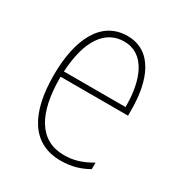

<svg xmlns="http://www.w3.org/2000/svg" viewBox="-135 -635 699 742"><g transform="rotate(30 214.0 -263.5)"><path d="M223 -537C106 -537 51 -423 51 -263C51 -97 108 10 239 10C287 10 325 -2 360 -22V-51C317 -26 282 -15 239 -15C131 -15 76 -106 77 -271H378V-298C378 -424 337 -537 223 -537ZM223 -512C314 -512 354 -417 353 -295H78C86 -440 140 -512 223 -512Z"/></g></svg>

Font: Noto Sans Thai Cond Thin
Style: Regular
Weight: 100
Width: 3
Designer: Monotype Design Team
Foundry: Monotype Imaging Inc.
Version: Version 2.002